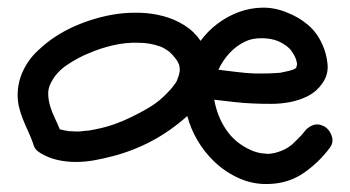

<svg xmlns="http://www.w3.org/2000/svg" viewBox="-20 -486 900 494"><path d="M815.4 -160.2Q828.1 -152.3 833.5 -136.2Q838.9 -120.1 829.1 -106.4Q800.8 -68.4 762.2 -41.5Q723.6 -14.6 673.8 -12.7Q632.8 -10.7 596.2 -26.9Q559.6 -43 531.2 -70.3Q505.9 -94.7 488.3 -124.5Q470.7 -154.3 461.9 -187.5Q418 -148.4 370.1 -123Q322.3 -97.7 269.5 -84Q247.1 -78.1 223.1 -73.7Q199.2 -69.3 174.8 -69.3Q150.4 -69.3 127 -74.7Q103.5 -80.1 83 -92.8Q68.4 -101.6 65.4 -116.2Q59.6 -132.8 52.7 -147.5Q45.9 -162.1 39.6 -177.7Q33.2 -193.4 29.3 -209Q25.4 -224.6 25.4 -241.2Q25.4 -274.4 39.6 -304.2Q53.7 -334 78.1 -356.4Q119.1 -395.5 172.9 -418.9Q226.6 -442.4 282.2 -450.2Q310.5 -454.1 341.3 -453.1Q372.1 -452.1 400.9 -444.3Q429.7 -436.5 454.6 -420.9Q479.5 -405.3 496.1 -380.9Q514.6 -406.2 540 -425.3Q565.4 -444.3 594.7 -455.1Q624 -465.8 655.3 -466.3Q686.5 -466.8 717.8 -454.1Q748 -442.4 772 -422.4Q795.9 -402.3 809.6 -371.1Q820.3 -347.7 822.8 -320.3Q825.2 -293 808.6 -270.5Q793.9 -250 772.9 -239.3Q752 -228.5 727.5 -223.6Q703.1 -218.8 678.2 -218.8Q653.3 -218.8 631.8 -219.7Q606.4 -220.7 581.5 -223.6Q556.6 -226.6 531.2 -229.5Q539.1 -185.5 562.5 -151.4Q585.9 -117.2 626 -99.6Q634.8 -95.7 637.7 -95.2Q640.6 -94.7 642.6 -93.8Q650.4 -91.8 652.3 -91.8Q661.1 -90.8 666.5 -90.3Q671.9 -89.8 676.8 -90.8Q683.6 -91.8 686 -92.3Q688.5 -92.8 691.4 -93.8Q702.1 -96.7 710.4 -100.6Q718.8 -104.5 730.5 -113.3Q735.4 -118.2 745.6 -127.9Q755.9 -137.7 761.7 -145.5Q771.5 -159.2 785.6 -164.1Q799.8 -168.9 815.4 -160.2ZM610.4 -378.9Q587.9 -368.2 570.3 -349.1Q552.7 -330.1 542 -306.6Q565.4 -303.7 588.9 -300.8Q612.3 -297.9 635.7 -296.9Q648.4 -296.9 660.6 -296.9Q672.9 -296.9 686.5 -297.9Q690.4 -297.9 693.8 -298.3Q697.3 -298.8 701.2 -298.8Q715.8 -301.8 723.6 -303.7Q725.6 -304.7 728.5 -305.2Q731.4 -305.7 733.4 -306.6Q738.3 -308.6 739.3 -309.6Q740.2 -310.5 742.2 -311.5Q745.1 -322.3 744.1 -323.2Q742.2 -333 740.2 -336.9Q739.3 -339.8 735.8 -345.7Q732.4 -351.6 729.5 -355.5Q724.6 -362.3 715.8 -368.7Q707 -375 696.3 -379.9Q677.7 -387.7 652.8 -387.7Q627.9 -387.7 610.4 -378.9ZM442.4 -310.5Q441.4 -314.5 441.4 -316.4Q441.4 -318.4 440.4 -320.3Q437.5 -327.1 435.1 -330.6Q432.6 -334 429.7 -337.9Q430.7 -336.9 427.2 -340.8Q423.8 -344.7 422.9 -345.7L415 -353.5Q410.2 -356.4 404.3 -360.4Q398.4 -364.3 392.6 -366.2Q366.2 -376 335.9 -376Q303.7 -377 271.5 -369.6Q239.3 -362.3 210 -349.6Q182.6 -338.9 153.8 -319.8Q125 -300.8 111.3 -273.4Q103.5 -258.8 104 -243.7Q104.5 -228.5 108.9 -213.4Q113.3 -198.2 120.6 -183.1Q127.9 -168 133.8 -153.3Q149.4 -149.4 153.3 -149.4Q155.3 -148.4 158.2 -148.4Q161.1 -148.4 163.1 -148.4Q182.6 -146.5 198.2 -149.4Q209 -149.4 225.6 -153.3Q251 -158.2 274.4 -166.5Q297.9 -174.8 317.4 -184.6Q339.8 -195.3 361.3 -208Q382.8 -220.7 397.5 -234.4Q407.2 -243.2 416 -252.9Q420.9 -257.8 422.9 -260.7Q427.7 -267.6 430.7 -271Q433.6 -274.4 435.5 -279.3L440.4 -293L442.4 -302.7Z"/></svg>

Font: Schoolbell
Style: Regular
Weight: 400
Designer: Font Diner, Inc
Foundry: Font Diner, Inc
Version: Version 1.001